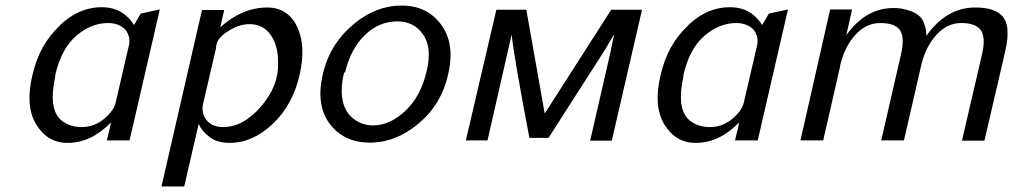

<svg xmlns="http://www.w3.org/2000/svg" viewBox="-20 -506 3651 692"><path d="M97 -236Q122 -346 197 -415H196Q253 -469 318 -478Q328 -480 350 -480Q423 -479 463 -416L487 -457L556 -472L447 0H365L374 -37Q376 -42 377 -49L380 -65Q309 9 223 9Q151 9 110.5 -57.5Q70 -124 97 -236ZM180 -239Q179 -235 179 -230Q167 -173 171 -136Q177 -89 206 -68.5Q235 -48 274 -48Q320 -48 355.5 -78Q391 -108 397 -137L445 -344Q451 -372 433 -398Q409 -423 370 -423Q309 -423 255.5 -377.5Q202 -332 180 -239Z M562 166 708 -470H788L774 -408Q854 -479 943 -479Q1017 -479 1050.5 -410.5Q1084 -342 1060 -237Q1036 -129 963.5 -60Q891 9 808 9Q763 9 735.5 -12Q708 -33 696 -59L644 166ZM762 -351Q762 -350 760.5 -346Q759 -342 759 -340V-337V-334L712 -132Q705 -103 722 -76Q743 -48 784 -48Q857 -48 921.5 -123Q986 -198 982 -282Q983 -340 956 -379.5Q929 -419 879 -419Q844 -419 806.5 -396.5Q769 -374 762 -351Z M1143 -237Q1144 -240 1145 -245Q1146 -250 1147 -252Q1173 -351 1254 -418.5Q1335 -486 1427 -486Q1520 -486 1570.5 -416.5Q1621 -347 1595 -237Q1571 -130 1489 -61Q1407 8 1313 8Q1220 8 1169 -59Q1118 -126 1143 -237ZM1224 -246 1220 -244Q1208 -196 1213 -156Q1219 -107 1251 -80.5Q1283 -54 1325 -54Q1385 -54 1441 -106.5Q1497 -159 1518 -251Q1538 -334 1505 -381.5Q1472 -429 1412 -429Q1346 -429 1295 -379.5Q1244 -330 1224 -246Z M1659 0 1769 -471H1877L1943 -98H1944L2183 -471H2294L2185 1H2107L2182 -326Q2186 -345 2186 -347L2194 -383Q2188 -374 2177 -355Q2166 -336 2160 -326L1957 -9H1888Q1833 -298 1824 -381L1737 0Z M2361 -236Q2386 -346 2461 -415H2460Q2517 -469 2582 -478Q2592 -480 2614 -480Q2687 -479 2727 -416L2751 -457L2820 -472L2711 0H2629L2638 -37Q2640 -42 2641 -49L2644 -65Q2573 9 2487 9Q2415 9 2374.5 -57.5Q2334 -124 2361 -236ZM2444 -239Q2443 -235 2443 -230Q2431 -173 2435 -136Q2441 -89 2470 -68.5Q2499 -48 2538 -48Q2584 -48 2619.5 -78Q2655 -108 2661 -137L2709 -344Q2715 -372 2697 -398Q2673 -423 2634 -423Q2573 -423 2519.5 -377.5Q2466 -332 2444 -239Z M2865 0 2972 -472H3051L3030 -379Q3098 -474 3194 -477Q3228 -478 3253 -469Q3275 -463 3289.5 -451.5Q3304 -440 3310 -423.5Q3316 -407 3317 -399Q3318 -391 3319 -377Q3391 -479 3495 -479Q3608 -479 3611 -397Q3612 -382 3610.5 -366Q3609 -350 3607 -340.5Q3605 -331 3600 -309Q3595 -287 3593 -278L3528 1H3447L3520 -313Q3533 -371 3515 -397Q3497 -423 3444 -423Q3394 -423 3355.5 -381Q3317 -339 3301 -274L3238 0H3156L3228 -313Q3241 -372 3223.5 -397.5Q3206 -423 3152 -423Q3102 -423 3063.5 -381Q3025 -339 3009 -274Q3008 -271 3008 -267L2947 0Z"/></svg>

Font: Coval
Style: Light Italic
Weight: 300
Foundry: Context Ltd
Version: Version 001.000